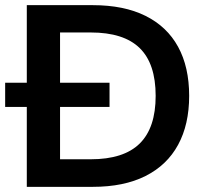

<svg xmlns="http://www.w3.org/2000/svg" viewBox="-26 -725 808 745"><path d="M78 0V-705H334Q455 -705 538.5 -663.5Q622 -622 665 -543.5Q708 -465 708 -353Q708 -242 665 -163Q622 -84 538.5 -42Q455 0 334 0ZM207 -107H326Q454 -107 516 -168Q578 -229 578 -353Q578 -478 516 -538.5Q454 -599 326 -599H207ZM-6 -310V-404H399V-310Z"/></svg>

Font: Mulish ExtraLight
Style: Regular
Weight: 200
Designer: Vernon Adams
Foundry: Vernon Adams
Version: Version 3.603